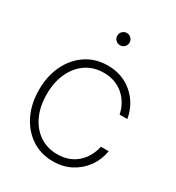

<svg xmlns="http://www.w3.org/2000/svg" viewBox="-172 -813 851 928"><g transform="rotate(30 253.0 -349.0)"><path d="M264.2 9.3Q195.8 9.3 143.8 -25.1Q91.8 -59.6 62.5 -119.9Q33.2 -180.2 33.2 -257.3Q33.2 -335 62.5 -395.3Q91.8 -455.6 143.8 -490.2Q195.8 -524.9 264.2 -524.9Q345.7 -524.9 402.8 -475.6Q460 -426.3 473.6 -347.7H430.7Q417.5 -409.7 373.3 -447.3Q329.1 -484.9 264.2 -484.9Q208 -484.9 165.8 -456.1Q123.5 -427.2 99.9 -376Q76.2 -324.7 76.2 -257.3Q76.2 -190.4 99.6 -139.4Q123 -88.4 165.5 -59.6Q208 -30.8 264.2 -30.8Q329.6 -30.8 372.8 -68.1Q416 -105.5 430.2 -168H473.6Q464.4 -115.7 435.3 -75.9Q406.2 -36.1 362.3 -13.4Q318.4 9.3 264.2 9.3ZM264.2 -638.7Q250 -638.7 240 -648.7Q230 -658.7 230 -672.9Q230 -687 240 -697Q250 -707 264.2 -707Q278.3 -707 288.3 -697Q298.3 -687 298.3 -672.9Q298.3 -658.7 288.3 -648.7Q278.3 -638.7 264.2 -638.7Z"/></g></svg>

Font: Inter Display ExtraLight
Style: Regular
Weight: 200
Designer: Rasmus Andersson
Foundry: rsms
Version: Version 4.000;git-a52131595